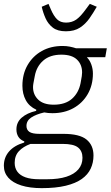

<svg xmlns="http://www.w3.org/2000/svg" viewBox="-31 -762 573 994"><path d="M453 43Q453 80 438.5 111Q424 142 392.5 164.5Q361 187 309.5 199.5Q258 212 185 212Q123 212 79 198Q35 184 12 158Q-11 132 -11 96Q-11 53 16 22Q43 -9 94 -24L95 -30Q74 -38 64 -54Q54 -70 54 -92Q54 -129 81.5 -153Q109 -177 156 -188L157 -194Q120 -211 102.5 -243.5Q85 -276 85 -318Q85 -379 112 -425.5Q139 -472 185.5 -498Q232 -524 293 -524Q313 -524 330.5 -520.5Q348 -517 363 -512H522L514 -466H420V-464Q434 -450 442 -427.5Q450 -405 450 -381Q450 -321 423 -274.5Q396 -228 349 -202Q302 -176 240 -176Q228 -176 218.5 -177Q209 -178 198 -180Q155 -170 130.5 -153.5Q106 -137 106 -110Q106 -90 121 -79.5Q136 -69 173 -69H297Q381 -69 417 -39.5Q453 -10 453 43ZM247 -220Q307 -220 341.5 -250.5Q376 -281 386 -331Q391 -357 392.5 -368Q394 -379 394 -387Q394 -428 367.5 -453.5Q341 -479 287 -479Q228 -479 193 -448.5Q158 -418 149 -368Q144 -342 142 -331Q140 -320 140 -311Q140 -272 167 -246Q194 -220 247 -220ZM396 55Q396 20 373 1.5Q350 -17 293 -17H127Q89 -3 67 20.5Q45 44 45 81Q45 108 59 127Q73 146 101 156Q129 166 172 166H213Q272 166 312.5 153Q353 140 374.5 115Q396 90 396 55ZM310 -600Q267 -600 242.5 -619Q218 -638 205 -667Q192 -696 185 -727L220 -742L232 -714Q247 -679 264.5 -662Q282 -645 311 -645Q341 -645 363.5 -660.5Q386 -676 414 -715L434 -742L470 -727Q453 -697 432.5 -667.5Q412 -638 383 -619Q354 -600 310 -600Z"/></svg>

Font: IBM Plex Sans Light
Style: Italic
Weight: 300
Italic angle: -11.31°
Designer: Mike Abbink, Paul van der Laan, Pieter van Rosmalen
Foundry: Bold Monday
Version: Version 3.201